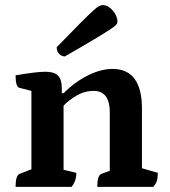

<svg xmlns="http://www.w3.org/2000/svg" viewBox="-20 -732 666 752"><path d="M41 0Q41 -45 57 -51L103 -69V-376L56 -388Q41 -392 41 -437Q89 -445 115 -448Q141 -451 159 -451Q192 -451 207 -436Q222 -421 222 -388V-367H229Q273 -411 324 -436.5Q375 -462 421 -462Q536 -462 536 -306V-73L598 -55Q598 -36 594.5 -24Q591 -12 580 0H361Q361 -45 377 -51L410 -63V-291Q410 -376 347 -376Q311 -376 279 -357Q247 -338 229 -318V-67L279 -55Q279 -22 260 0ZM234 -511Q222 -511 212 -520.5Q202 -530 202 -547Q260 -607 293.5 -640.5Q327 -674 343.5 -689Q360 -704 367.5 -708Q375 -712 383 -712Q403 -712 421.5 -691Q440 -670 440 -647Q440 -641 435 -635Q430 -629 411 -616.5Q392 -604 350.5 -579Q309 -554 234 -511Z"/></svg>

Font: Petrona
Style: Bold
Weight: 700
Designer: Ringo R. Seeber
Foundry: Ringo R. Seeber
Version: Version 2.001; ttfautohint (v1.8.3)